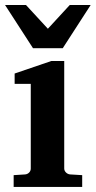

<svg xmlns="http://www.w3.org/2000/svg" viewBox="-22 -742 380 762"><path d="M304.2 0H32.2V-46.9L78.1 -49.8Q87.4 -50.8 93.8 -57.4Q100.1 -64 100.1 -73.2V-409.2H36.1V-450.2L182.1 -500H232.9V-73.2Q232.9 -64.5 239.7 -57.6Q246.6 -50.8 255.9 -49.8L304.2 -46.9ZM337.9 -722.2 227.1 -550.8H108.9L-2 -722.2H81.1L168 -627.9L254.9 -722.2Z"/></svg>

Font: Veleka
Style: Bold
Weight: 700
Designer: Stefan Peev, Context Ltd, 2016; SIL International, 1997-2014.
Foundry: Stefan Peev, Context Ltd, 2016
Version: Version 1.000